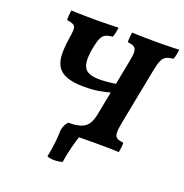

<svg xmlns="http://www.w3.org/2000/svg" viewBox="-148 -811 1072 1120"><g transform="rotate(20 387.5 -251.5)"><path d="M323.2 3Q325.7 -13.6 328.5 -29.9Q331.3 -46.1 336.4 -58.3Q374.2 -60.8 398 -71.1Q421.9 -81.5 435.9 -104.5Q449.9 -127.5 457.4 -167.9L525.5 -518.7Q533.5 -558.5 532.1 -578.5Q530.6 -598.6 517.9 -606.9Q505.2 -615.2 477.7 -617.7Q476.7 -629.4 477.9 -646.1Q479.2 -662.9 482.2 -679Q500.2 -678 526.7 -677.5Q553.3 -677 581.9 -676.5Q610.5 -676 633 -676Q655.6 -676 681.1 -676.5Q706.6 -677 731.4 -677.5Q756.1 -678 775.1 -679Q773.1 -662.3 770 -647.2Q767 -632 760.8 -617.7Q733.8 -615.7 717.6 -607.4Q701.4 -599.2 692.1 -578.8Q682.9 -558.5 674.8 -518.7L604.8 -158.3Q597.3 -118.5 598.7 -97.4Q600.2 -76.3 613.4 -68.3Q626.7 -60.3 652.7 -58.3Q654.7 -47.7 652.6 -30.9Q650.6 -14.1 647.6 3Q627 1 585.7 0.5Q544.4 0 493.8 0Q460.3 0 427.4 0.5Q394.4 1 367.4 1.5Q340.3 2 323.2 3ZM328.4 -286.1Q259.1 -286.1 218.8 -301.2Q178.4 -316.4 160.5 -345.7Q142.5 -375 141.1 -418.4Q139.6 -461.8 148.6 -518.7Q155.2 -558.6 155.2 -578.2Q155.3 -597.7 143.3 -605.9Q131.3 -614.2 100.8 -617.7Q99.8 -629.4 101.1 -646.1Q102.3 -662.9 105.4 -679Q123.3 -678 149.9 -677.5Q176.4 -677 205 -676.5Q233.6 -676 256.2 -676Q278.8 -676 304.3 -676.5Q329.8 -677 354.5 -677.5Q379.3 -678 398.3 -679Q396.2 -662.3 393.2 -647.2Q390.1 -632 384 -617.7Q357.6 -615.7 341.6 -608Q325.7 -600.2 315.9 -580.3Q306.1 -560.3 298.1 -519.8Q286.7 -460.2 291.4 -424.4Q296.2 -388.7 321.3 -372.8Q346.3 -356.9 394.9 -356.9Q415.9 -356.9 446 -359.6Q476.1 -362.4 500.7 -366.9L490.1 -309.3Q457.3 -299.7 417.7 -292.9Q378.1 -286.1 328.4 -286.1ZM265.1 168.5Q275.1 118.8 279.9 75Q284.6 31.3 284.6 -1.9Q287.7 -18.7 294.2 -32.6Q300.8 -46.6 311.9 -58.3H383.4L410.5 -30.7Q392.8 17.7 379.6 69.8Q366.3 121.8 359.4 168.5Q336.1 175.7 309.7 175.7Q283.3 175.7 265.1 168.5Z"/></g></svg>

Font: Vollkorn
Style: Italic
Weight: 400
Italic angle: -11°
Designer: Friedrich Althausen
Foundry: Friedrich Althausen
Version: Version 5.001